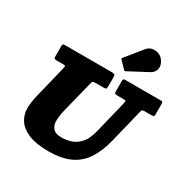

<svg xmlns="http://www.w3.org/2000/svg" viewBox="-234 -1261 1443 1484"><g transform="rotate(30 487.5 -519.0)"><path d="M418 -587 349 -310Q341 -278 338 -251.2Q335 -224.5 335 -205Q335 -171.5 356.5 -144.8Q378 -118 434 -118Q476 -118 518.5 -131.8Q561 -145.5 595.8 -184.5Q630.5 -223.5 649 -300L719.5 -588Q723.5 -604.5 721.5 -609.8Q719.5 -615 699 -615H645Q626.5 -615 623.2 -620.8Q620 -626.5 620 -645V-724Q620 -739.5 622.8 -744.8Q625.5 -750 641 -750H955Q970 -750 972.5 -745Q975 -740 975 -725V-635Q975 -622.5 969.5 -618.8Q964 -615 952 -615H891Q875 -615 869.8 -611.8Q864.5 -608.5 861.5 -596L789 -300Q762 -189 714.2 -117Q666.5 -45 589.8 -10Q513 25 399 25Q290.5 25 223 -2.8Q155.5 -30.5 124.2 -77.5Q93 -124.5 93 -182Q93 -210 97.2 -239.5Q101.5 -269 109 -300L180.5 -592Q184.5 -606.5 181 -610.8Q177.5 -615 158 -615H103Q88.5 -615 84.2 -619.2Q80 -623.5 80 -639V-728.5Q80 -742.5 85 -746.2Q90 -750 103 -750H515Q535.5 -750 542.8 -745.2Q550 -740.5 550 -718.5V-640Q550 -623.5 545.5 -619.2Q541 -615 525 -615H458Q433.5 -615 428.2 -611Q423 -607 418 -587ZM794.5 -1030Q824.5 -993 819.5 -956Q814.5 -919 776 -898.5L608 -809.5Q602.5 -806 599.5 -807Q596.5 -808 592.5 -812.5L536 -870.5Q527.5 -879.5 536.5 -888.5L653.5 -1033Q671.5 -1055 698.2 -1060.8Q725 -1066.5 751.5 -1058.2Q778 -1050 794.5 -1030Z"/></g></svg>

Font: Besley* Fatface
Style: Italic
Weight: 900
Italic angle: -13°
Designer: Owen Earl
Foundry: indestructible type*
Version: Version 3.000; ttfautohint (v1.8.3)